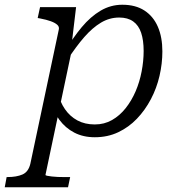

<svg xmlns="http://www.w3.org/2000/svg" viewBox="-92 -567 750 810"><path d="M-72 223 -64 180H-61Q-22 180 3 169Q28 158 36 124L156 -442Q159 -454 149.5 -462.5Q140 -471 122 -477.5Q104 -484 78 -489L67 -491L77 -537H229L210 -378L216 -380L100 170Q99 173 106.5 174.5Q114 176 126 177.5Q138 179 151.5 179.5Q165 180 178 180H204L195 223ZM119 -141 151 -179Q161 -137 182 -106.5Q203 -76 234.5 -59Q266 -42 308 -42Q348 -42 380.5 -60.5Q413 -79 438 -110.5Q463 -142 480 -181.5Q497 -221 505.5 -265.5Q514 -310 514 -352Q514 -397 503.5 -428.5Q493 -460 470 -476.5Q447 -493 411 -493Q370 -493 334 -471.5Q298 -450 263.5 -410.5Q229 -371 192 -314L179 -346Q215 -407 252.5 -452Q290 -497 332.5 -522Q375 -547 424 -547Q480 -547 517.5 -522.5Q555 -498 574 -454Q593 -410 593 -350Q593 -299 581 -247Q569 -195 544.5 -148.5Q520 -102 485.5 -66Q451 -30 406.5 -9Q362 12 308 12Q259 12 221.5 -7.5Q184 -27 158.5 -61.5Q133 -96 119 -141Z"/></svg>

Font: Roboto Serif Light
Style: Italic
Weight: 300
Italic angle: -10°
Version: Version 1.007